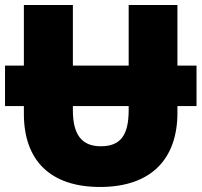

<svg xmlns="http://www.w3.org/2000/svg" viewBox="-22 -734 802 764"><path d="M684 -285V-312H760V-473H684V-714H490V-473H268V-714H73V-473H-2V-312H73V-281C73 -95 179 10 376 10C582 10 684 -104 684 -285ZM268 -295V-312H490V-296C490 -195 457 -152 379 -152C306 -152 268 -195 268 -295Z"/></svg>

Font: Noto Sans UI Black
Style: Regular
Weight: 900
Designer: Monotype Design Team
Foundry: Monotype Imaging Inc.
Version: Version 1.901